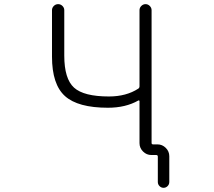

<svg xmlns="http://www.w3.org/2000/svg" viewBox="-20 -774 1040 932"><path d="M292 -503.9Q292 -391.6 339.4 -348.6Q386.7 -305.7 508.8 -305.7Q592.8 -305.7 651.4 -343.8Q657.2 -347.7 657.2 -355.5V-724.6Q657.2 -736.3 666 -745.1Q674.8 -753.9 686.5 -753.9Q698.2 -753.9 707 -745.1Q715.8 -736.3 715.8 -724.6V-80.1Q715.8 -73.2 722.7 -73.2H744.1Q767.6 -73.2 784.7 -56.2Q801.8 -39.1 801.8 -15.6V109.4Q801.8 121.1 793.5 129.4Q785.2 137.7 773.9 137.7Q762.7 137.7 754.4 129.4Q746.1 121.1 746.1 109.4V-13.7Q746.1 -21.5 738.3 -21.5H714.8Q691.4 -21.5 674.3 -38.6Q657.2 -55.7 657.2 -79.1V-283.2Q657.2 -285.2 655.3 -286.1Q653.3 -287.1 651.4 -286.1Q589.8 -251 503.9 -251Q358.4 -251 295.4 -307.6Q232.4 -364.3 232.4 -499V-724.6Q232.4 -736.3 241.2 -745.1Q250 -753.9 262.2 -753.9Q274.4 -753.9 283.2 -745.1Q292 -736.3 292 -724.6Z"/></svg>

Font: Rounded Mgen+ 1mn light
Style: Regular
Weight: 200
Designer: [Source Han Sans]
Ryoko NISHIZUKA  (kana & ideographs); Paul D. Hunt (Latin, Greek & Cyrillic); Wenlong ZHANG  (bopomofo
Version: Version 1.059.20150602